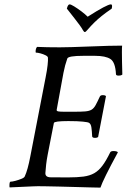

<svg xmlns="http://www.w3.org/2000/svg" viewBox="-20 -858 582 882"><path d="M441.4 3.9Q424.8 3.9 393.6 2.9Q362.3 2 324.7 1Q287.1 0 249.5 -1Q211.9 -2 180.7 -2.4Q149.4 -2.9 132.8 -2L24.4 2.9Q23.4 2 23.4 -4.9Q23.4 -23.4 28.3 -23.4Q36.1 -23.4 50.8 -27.3Q65.4 -31.2 78.6 -36.6Q91.8 -42 93.8 -47.9Q107.4 -77.1 119.1 -138.7L189.5 -502Q196.3 -536.1 198.7 -559.1Q201.2 -582 200.2 -592.8Q200.2 -598.6 189.5 -604Q178.7 -609.4 166 -612.8Q153.3 -616.2 145.5 -616.2Q143.6 -616.2 143.6 -620.1Q143.6 -635.7 150.4 -642.6Q172.9 -641.6 198.7 -641.1Q224.6 -640.6 254.9 -640.6Q274.4 -640.6 309.1 -641.6Q343.8 -642.6 392.6 -644.5Q441.4 -646.5 478.5 -647.5Q515.6 -648.4 541 -648.4Q540 -639.6 540 -618.7Q540 -597.7 540.5 -574.7Q541 -551.8 541.5 -534.7Q542 -517.6 542 -515.6Q537.1 -510.7 524.4 -510.7Q512.7 -510.7 512.7 -517.6Q509.8 -572.3 487.3 -586.9Q464.8 -601.6 416 -601.6H363.3Q293 -601.6 289.1 -588.9Q278.3 -558.6 271.5 -523.4L240.2 -352.5Q240.2 -347.7 248 -346.2Q255.9 -344.7 276.4 -344.7H320.3Q352.5 -344.7 371.1 -346.2Q389.6 -347.7 400.4 -354Q411.1 -360.4 418.9 -374.5Q426.8 -388.7 438.5 -414.1Q441.4 -420.9 452.1 -420.9Q463.9 -420.9 466.8 -416L430.7 -228.5Q425.8 -224.6 417 -224.6Q403.3 -224.6 403.3 -232.4Q402.3 -255.9 399.9 -272.5Q397.5 -289.1 388.7 -293.9Q383.8 -296.9 360.4 -299.3Q336.9 -301.8 293.9 -301.8Q229.5 -301.8 227.5 -293L199.2 -148.4Q194.3 -123 191.9 -101.6Q189.5 -80.1 188.5 -63.5Q187.5 -43.9 212.4 -43.5Q237.3 -43 292 -43Q335 -43 363.8 -46.9Q392.6 -50.8 413.1 -62.5Q433.6 -74.2 450.7 -97.2Q467.8 -120.1 486.3 -158.2Q489.3 -164.1 501 -164.1Q517.6 -164.1 521.5 -158.2Q453.1 -32.2 441.4 3.9ZM369.1 -710.9Q366.2 -710.9 361.3 -718.8Q357.4 -726.6 346.2 -742.2Q335 -757.8 321.3 -774.9Q307.6 -792 297.9 -804.7Q288.1 -817.4 287.1 -818.4Q292 -837.9 299.8 -837.9Q305.7 -837.9 320.8 -828.6Q335.9 -819.3 353.5 -806.2Q371.1 -793 382.8 -781.2Q471.7 -837.9 489.3 -837.9Q498 -837.9 493.2 -818.4Q464.8 -798.8 447.3 -784.7Q429.7 -770.5 414.6 -755.9Q399.4 -741.2 379.9 -718.8Q374 -710.9 369.1 -710.9Z"/></svg>

Font: Crimson Text
Style: Italic
Weight: 400
Italic angle: -11°
Designer: Sebastian Kosch
Foundry: Sebastian Kosch
Version: Version 1.100; ttfautohint (v1.8.4)